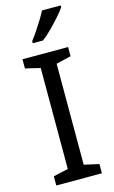

<svg xmlns="http://www.w3.org/2000/svg" viewBox="-141 -996 621 1049"><g transform="rotate(-15 169.5 -472.0)"><path d="M298 0H40V-52L124 -71V-642L40 -662V-714H298V-662L214 -642V-71L298 -52ZM318 -934Q306 -916 281 -887.5Q256 -859 227.5 -830.5Q199 -802 175 -784H117V-796Q132 -815 149.5 -841Q167 -867 184 -894.5Q201 -922 212 -944H318Z"/></g></svg>

Font: Noto Sans Linear A
Style: Regular
Weight: 400
Designer: Monotype Design Team
Foundry: Monotype Imaging Inc.
Version: Version 2.002; ttfautohint (v1.8.4.7-5d5b)